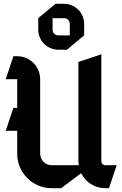

<svg xmlns="http://www.w3.org/2000/svg" viewBox="-20 -964 640 1004"><path d="M255 -869H315C332 -869 345 -856 345 -839V-779H285C268 -779 255 -792 255 -809ZM270 -944 180 -869V-809C180 -751 227 -704 285 -704H330L420 -779V-839C420 -897 373 -944 315 -944ZM510 -680 390 -640V-120C390 -113.2 390.5 -106.5 391.4 -100H250C216.9 -100 190 -126.9 190 -160V-550C190 -616.2 136.2 -670 70 -670H50L10 -550H70V-400H50L10 -280H70V-160C70 -60.6 150.6 20 250 20H300L404.3 -58.2C427.2 -11.9 474.9 20 530 20H550L590 -100H530C519 -100 510 -109 510 -120Z"/></svg>

Font: Abibas
Style: Medium
Weight: 500
Version: Version 0.3